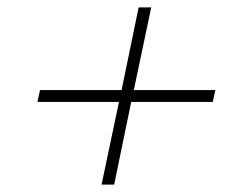

<svg xmlns="http://www.w3.org/2000/svg" viewBox="-20 -620 640 518"><path d="M254 -122 301 -345H81L88 -377H308L354 -600H388L341 -377H561L554 -345H334L288 -122Z"/></svg>

Font: Mona Sans ExtraLight
Style: Italic
Weight: 200
Italic angle: -11.6951°
Designer: Deni Anggara
Foundry: GitHub
Version: Version 2.000